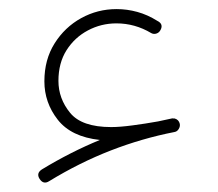

<svg xmlns="http://www.w3.org/2000/svg" viewBox="-20 -378 471 414"><path d="M65.4 7.8Q57.6 -4.4 70.3 -12.7Q132.3 -50.3 195.3 -76.2Q133.3 -83 104.5 -119.9Q75.7 -156.7 75.7 -202.6Q75.7 -249.5 97.7 -284.4Q119.6 -319.3 155 -338.9Q190.4 -358.4 231.4 -358.4Q253.9 -358.4 276.1 -352.3Q298.3 -346.2 319.3 -333Q333 -326.2 326.2 -313.5Q323.2 -307.6 317.4 -305.7Q311.5 -303.7 306.2 -306.6Q271 -327.6 231 -327.6Q198.2 -327.6 169.7 -312.5Q141.1 -297.4 123.5 -269.8Q106 -242.2 106 -203.6Q106 -165.5 131.1 -134.8Q156.2 -104 219.7 -104Q238.8 -104 266.1 -107.7Q293.5 -111.3 320.8 -116.2Q335.4 -119.6 350.6 -122.6Q352.1 -123 353.5 -122.6Q353.5 -122.6 354 -122.6Q355 -122.6 356 -122.6Q356 -122.6 356.4 -122.6Q365.7 -120.1 367.7 -110.8Q368.7 -105 365.2 -99.6Q361.8 -94.2 356 -93.3Q286.1 -79.6 218.8 -53.5Q151.4 -27.3 85.9 12.7Q73.7 20.5 65.4 7.8Z"/></svg>

Font: Mikhak-FD ExtraLight
Style: Regular
Weight: 200
Designer: Amin Abedi
Version: Version 3.2